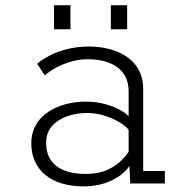

<svg xmlns="http://www.w3.org/2000/svg" viewBox="-20 -686 690 718"><path d="M291.5 11Q248 11 212 0.2Q176 -10.5 150.5 -31Q125 -51.5 111 -81.5Q97 -111.5 97 -150Q97 -182.5 108.5 -207.8Q120 -233 140.2 -251.5Q160.5 -270 186.2 -282Q212 -294 241 -300Q270 -306 299.5 -306Q338.5 -306 371.2 -297.2Q404 -288.5 427.2 -275.8Q450.5 -263 461 -251V-343.5Q461 -378.5 447.5 -402Q434 -425.5 412 -439.2Q390 -453 363 -458.8Q336 -464.5 308 -464.5Q282 -464.5 257.8 -458.8Q233.5 -453 212 -443.8Q190.5 -434.5 174.2 -424Q158 -413.5 147.5 -404L119 -447.5Q136 -462.5 164.2 -477.5Q192.5 -492.5 230.5 -502.2Q268.5 -512 313.5 -512Q341.5 -512 370 -506.8Q398.5 -501.5 424.8 -490Q451 -478.5 471.5 -459.8Q492 -441 503.8 -414.5Q515.5 -388 515.5 -352V-46.5H596.5V0H467L464 -65.5Q454 -49 431 -31.2Q408 -13.5 372.8 -1.2Q337.5 11 291.5 11ZM300 -35.5Q347 -35.5 379.2 -49.8Q411.5 -64 431.5 -83.8Q451.5 -103.5 461 -118.5V-200.5Q449.5 -215.5 424.8 -230Q400 -244.5 368.8 -254Q337.5 -263.5 305.5 -263.5Q267.5 -263.5 232.5 -251.8Q197.5 -240 175 -215.2Q152.5 -190.5 152.5 -151.5Q152.5 -112.5 170.5 -86.8Q188.5 -61 221.5 -48.2Q254.5 -35.5 300 -35.5ZM182 -666.5H243.5V-576.5H182ZM394.5 -666.5H455.5V-576.5H394.5Z"/></svg>

Font: Trispace Thin ExtraLight
Style: Regular
Weight: 250
Version: Version 1.210